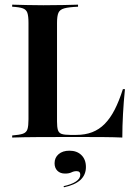

<svg xmlns="http://www.w3.org/2000/svg" viewBox="-20 -591 583 825"><path d="M32.3 0V-8.9Q63.7 -11.3 78.6 -16.5Q93.5 -21.8 98 -35.9Q102.4 -50 102.4 -78.2V-492.7Q102.4 -521.8 97.6 -535.9Q92.7 -550 77.8 -555.2Q62.9 -560.5 32.3 -562.1V-571Q59.7 -570.2 94.4 -569.4Q129 -568.5 166.1 -568.5Q216.1 -568.5 254 -569.4Q291.9 -570.2 315.3 -571V-562.1Q275.8 -560.5 256.5 -555.2Q237.1 -550 231 -535.9Q225 -521.8 225 -492.7V-69.4Q225 -46 228.6 -33.1Q232.3 -20.2 244.4 -15.7Q256.5 -11.3 282.3 -11.3H307.3Q346 -11.3 376.2 -23Q406.5 -34.7 430.2 -58.9Q454 -83.1 473 -120.2Q491.9 -157.3 508.1 -208.1H516.9Q511.3 -153.2 508.5 -100.8Q505.6 -48.4 505.6 0Q471.8 -1.6 422.6 -2Q373.4 -2.4 300.8 -2.4Q212.1 -2.4 144 -2Q75.8 -1.6 32.3 0ZM254.8 213.7 253.2 208.9Q287.1 201.6 306 189.1Q325 176.6 325 159.7Q325 144.4 308.9 144.4Q297.6 144.4 287.1 149.6Q276.6 154.8 259.7 154.8Q238.7 154.8 226.6 142.7Q214.5 130.6 214.5 110.5Q214.5 86.3 231.9 71.4Q249.2 56.5 278.2 56.5Q310.5 56.5 329.8 75.4Q349.2 94.4 349.2 126.6Q349.2 160.5 325.4 182.3Q301.6 204 254.8 213.7Z"/></svg>

Font: Playfair 144pt
Style: Bold
Weight: 700
Version: Version 2.001;gftools[0.9.30]